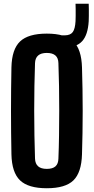

<svg xmlns="http://www.w3.org/2000/svg" viewBox="-20 -987 495 1016"><path d="M227.6 9.1Q129.7 9.1 86.2 -32.5Q42.6 -74.1 40.5 -170.5Q39.4 -226.3 38.8 -284Q38.2 -341.7 38.2 -400.3Q38.2 -458.9 38.8 -516.6Q39.4 -574.3 40.5 -630.2Q42.6 -726.3 86.2 -767.7Q129.7 -809.1 227.6 -809.1Q325.8 -809.1 368.5 -767.7Q411.2 -726.3 413.9 -630.2Q415.7 -573.6 416.6 -515.8Q417.6 -458 417.6 -399.7Q417.6 -341.4 416.6 -283.8Q415.7 -226.3 413.9 -170.5Q411.2 -74.1 368.5 -32.5Q325.8 9.1 227.6 9.1ZM227.6 -93.3Q258.6 -93.3 273.6 -106.8Q288.6 -120.4 289.1 -147.9Q291.5 -205.7 292.4 -270.1Q293.4 -334.4 293.4 -401Q293.4 -467.6 292.4 -531.6Q291.4 -595.7 289.1 -652.7Q288.6 -680 273.3 -693.4Q257.9 -706.9 227.6 -706.9Q197.4 -706.9 181.9 -693.4Q166.3 -680 165.3 -652.7Q163.3 -595.7 162.1 -531.6Q160.9 -467.6 161 -401Q161.1 -334.4 162.2 -270.1Q163.4 -205.7 165.3 -147.9Q166.3 -120.4 181.9 -106.8Q197.4 -93.3 227.6 -93.3ZM323.2 -736Q319.4 -736 314 -736.4Q308.6 -736.7 300.7 -738L300.5 -800Q310.4 -800 314.9 -800Q319.4 -800 323.2 -800Q352.5 -800.3 365 -817.3Q377.5 -834.3 379.7 -874.8Q380.2 -884.5 380.4 -902.7Q380.7 -921 380.4 -939.2Q380.2 -957.5 379.7 -967.1H449.4Q449.9 -957.5 450.1 -939.2Q450.4 -921 450.1 -902.7Q449.9 -884.5 449.4 -874.8Q445.2 -802.7 415.1 -769.4Q384.9 -736 323.2 -736Z"/></svg>

Font: Big Shoulders Display SC Thin
Style: Regular
Weight: 100
Designer: Patric King
Foundry: XO Type Co
Version: Version 2.002